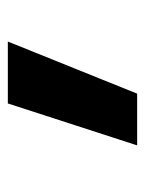

<svg xmlns="http://www.w3.org/2000/svg" viewBox="40 -243 370 490"><g transform="rotate(-90 225.0 2.0)"><path d="M99 167 206 -163H364L231 167Z"/></g></svg>

Font: Iosevka Aile Extrabold
Style: Regular
Weight: 800
Designer: Belleve Invis
Foundry: Belleve Invis
Version: Version 27.3.5; ttfautohint (v1.8.4)